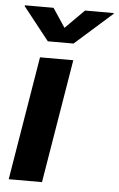

<svg xmlns="http://www.w3.org/2000/svg" viewBox="-54 -801 519 839"><g transform="rotate(5 205.5 -381.5)"><path d="M16.6 0 106.4 -542.5H252.4L162.6 0ZM146.5 -763.2 201.7 -680.2 284.7 -763.2H410.6L410.2 -759.8L247.1 -615.2H134.3L20 -759.8L21 -763.2Z"/></g></svg>

Font: Inter 16pt
Style: Bold Italic
Weight: 700
Italic angle: -9.3988°
Version: Version 4.001;git-66647c0bb